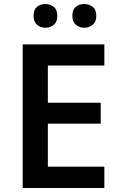

<svg xmlns="http://www.w3.org/2000/svg" viewBox="-20 -935 598 955"><path d="M499 0H93V-714H499V-609H218V-424H481V-320H218V-106H499ZM147 -856Q147 -887 164 -901Q181 -915 206 -915Q230 -915 247.5 -901Q265 -887 265 -856Q265 -826 247.5 -811.5Q230 -797 206 -797Q181 -797 164 -812Q147 -827 147 -856ZM340 -856Q340 -887 357 -901Q374 -915 399 -915Q423 -915 441 -901Q459 -887 459 -856Q459 -826 441 -811.5Q423 -797 399 -797Q374 -797 357 -812Q340 -827 340 -856Z"/></svg>

Font: Noto Sans New Tai Lue SemiBold
Style: Regular
Weight: 600
Version: Version 2.003